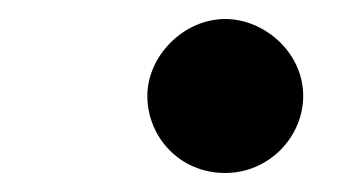

<svg xmlns="http://www.w3.org/2000/svg" viewBox="-20 -359 362 202"><path d="M217 -177C263 -177 299 -215 299 -258C299 -304 258 -339 217 -339C173 -339 135 -300 135 -258C135 -216 168 -177 217 -177Z"/></svg>

Font: Libertinus Serif
Style: Bold Italic
Weight: 700
Italic angle: -12°
Designer: Philipp H. Poll, Khaled Hosny
Foundry: Caleb Maclennan
Version: Version 7.050;RELEASE